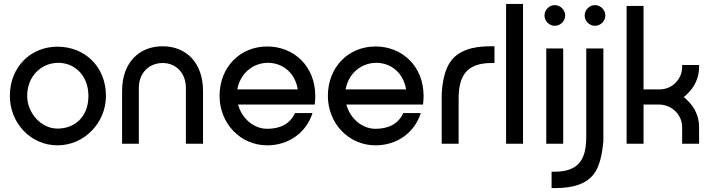

<svg xmlns="http://www.w3.org/2000/svg" viewBox="-20 -730 3615 975"><path d="M30 -243C30 -106 135 8 272 8C408 8 518 -106 518 -243C518 -394 408 -493 272 -493C135 -493 30 -389 30 -243ZM118 -243C118 -343 190 -411 276 -411C360 -411 429 -346 429 -243C429 -133 356 -77 272 -77C187 -77 118 -158 118 -243Z M600 0H685V-283C685 -359 736 -410 806 -410C874 -410 924 -359 924 -283V0H1011V-268C1011 -411 926 -495 806 -495C685 -495 600 -411 600 -268Z M1581 -243C1581 -393 1473 -494 1337 -494C1200 -494 1095 -390 1095 -243C1095 -104 1200 8 1337 8C1446 8 1535 -56 1567 -156H1478C1451 -97 1398 -76 1337 -76C1266 -76 1207 -131 1189 -199H1578C1580 -213 1581 -228 1581 -243ZM1341 -411C1415 -411 1479 -360 1492 -276H1185C1200 -358 1265 -411 1341 -411Z M2131 -243C2131 -393 2023 -494 1887 -494C1750 -494 1645 -390 1645 -243C1645 -104 1750 8 1887 8C1996 8 2085 -56 2117 -156H2028C2001 -97 1948 -76 1887 -76C1816 -76 1757 -131 1739 -199H2128C2130 -213 2131 -228 2131 -243ZM1891 -411C1965 -411 2029 -360 2042 -276H1735C1750 -358 1815 -411 1891 -411Z M2223 0H2309V-231C2309 -355 2359 -410 2477 -410H2491V-495H2470C2384 -495 2304 -476 2263 -410C2222 -346 2223 -241 2223 -241Z M2550 0H2636V-710H2550Z M2754 0H2840V-484H2754ZM2850 -651C2850 -680 2826 -704 2797 -704C2769 -704 2745 -680 2745 -651C2745 -623 2769 -599 2797 -599C2826 -599 2850 -623 2850 -651Z M3044 -484H2957V-258V-34C2957 89 2911 142 2794 142H2781V225H2802C2884 225 2963 207 3003 143C3035 92 3041 14 3044 -13V-486ZM3054 -651C3054 -680 3030 -704 3001 -704C2973 -704 2949 -680 2949 -651C2949 -623 2973 -599 3001 -599C3030 -599 3054 -623 3054 -651Z M3530 0V-85C3530 -140 3507 -186 3470 -221C3465 -227 3459 -232 3452 -237C3459 -242 3465 -247 3470 -253C3507 -288 3530 -335 3530 -389V-400H3444V-389C3444 -358 3431 -330 3410 -309C3390 -289 3363 -277 3333 -276H3248V-700H3162V0H3248V-199H3330C3362 -198 3389 -185 3410 -165C3431 -144 3444 -116 3444 -85V0Z"/></svg>

Font: Radis Sans
Style: Regular
Weight: 400
Designer: Gaël Goy
Foundry: Gaël Goy
Version: 1.0